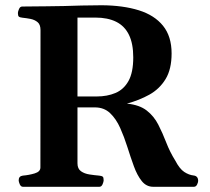

<svg xmlns="http://www.w3.org/2000/svg" viewBox="-20 -718 808 738"><path d="M68.4 0Q60.1 0 55.9 -9.8Q51.8 -19.5 51.8 -24.9Q51.8 -41 67.9 -43Q91.3 -44.9 113.3 -51.5Q135.3 -58.1 135.3 -74.2L135.7 -602.5Q135.7 -623.5 124.5 -632.8Q113.3 -642.1 97.4 -645.3Q81.5 -648.4 66.4 -649.9Q56.2 -650.9 52.5 -654.1Q48.8 -657.2 48.8 -668Q48.8 -673.3 53 -683.1Q57.1 -692.9 65.4 -692.9Q95.2 -692.9 115.5 -693.4Q135.7 -693.8 157.7 -693.8Q192.4 -693.8 225.6 -694.8Q258.8 -695.8 294.2 -696.8Q329.6 -697.8 371.1 -697.8Q453.1 -697.3 513.4 -678.5Q573.7 -659.7 606.7 -618.9Q639.6 -578.1 639.6 -512.7Q639.6 -452.1 616.5 -414.1Q593.3 -376 554.2 -354.2Q515.1 -332.5 467.8 -319.8Q516.1 -314.9 543.9 -293.2Q571.8 -271.5 588.4 -239Q605 -206.5 618.9 -170.4Q632.8 -134.3 653.8 -100.6Q670.4 -68.8 688.2 -57.1Q706.1 -45.4 724.1 -43.5Q741.7 -41.5 741.7 -22.5Q741.7 -17.1 737.5 -8.5Q733.4 0 725.1 0H569.3Q542.5 0 524.9 -22Q507.3 -43.9 494.6 -78.9Q481.9 -113.8 469.7 -152.6Q457.5 -191.4 441.9 -226.3Q426.3 -261.2 403.1 -283.2Q379.9 -305.2 344.7 -305.2H277.8V-90.3Q277.8 -69.3 291.3 -59.8Q304.7 -50.3 324.2 -47.4Q343.8 -44.4 360.8 -43Q371.1 -42 374.8 -39.1Q378.4 -36.1 378.4 -24.9Q378.4 -19.5 374.3 -9.8Q370.1 0 361.8 0ZM277.8 -347.2H351.6Q392.1 -347.2 423.8 -360.6Q455.6 -374 473.9 -406.7Q492.2 -439.5 492.2 -497.6Q492.2 -550.3 475.6 -584.2Q459 -618.2 426.5 -634.3Q394 -650.4 347.2 -650.4H277.8Z"/></svg>

Font: Gelasio SemiBold
Style: Regular
Weight: 600
Designer: Eben Sorkin
Foundry: Eben Sorkin
Version: Version 1.008